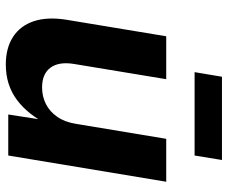

<svg xmlns="http://www.w3.org/2000/svg" viewBox="-81 -684 773 651"><g transform="rotate(90 305.5 -358.5)"><path d="M198.7 8.3Q143.1 8.3 105.2 -16.1Q67.4 -40.5 52 -86.4Q36.6 -132.3 46.9 -196.8L103 -535.6H248.5L196.8 -222.7Q188.5 -171.4 209.5 -143.1Q230.5 -114.7 276.4 -114.7Q307.1 -114.7 332.8 -127.7Q358.4 -140.6 376.2 -166.3Q394 -191.9 399.9 -229.5L450.7 -535.6H596.2L507.3 0H368.2L389.2 -135.7H402.8Q369.1 -66.9 318.6 -29.3Q268.1 8.3 198.7 8.3ZM522.5 -724.6 507.3 -631.8H224.6L240.2 -724.6Z"/></g></svg>

Font: Inter 20pt
Style: Bold Italic
Weight: 700
Italic angle: -9.3988°
Version: Version 4.001;git-66647c0bb